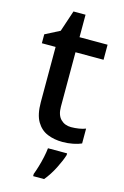

<svg xmlns="http://www.w3.org/2000/svg" viewBox="-132 -719 643 998"><g transform="rotate(15 189.5 -219.5)"><path d="M277 -76Q298 -76 319.5 -79.5Q341 -83 355 -89V-9Q338 -1 310.5 4.5Q283 10 254 10Q209 10 172.5 -5Q136 -20 114 -57Q92 -94 92 -161V-458H18V-506L96 -546L134 -660H199V-539H350V-458H199V-165Q199 -120 221 -98Q243 -76 277 -76ZM293 70Q284 100 262 143.5Q240 187 212 221H153V209Q160 191 168 164.5Q176 138 182 110Q188 82 190 61H293Z"/></g></svg>

Font: Noto Sans Myanmar UI Medium
Style: Regular
Weight: 500
Designer: Monotype Design Team
Foundry: Monotype Imaging Inc.
Version: Version 2.103; ttfautohint (v1.8.4.7-5d5b)